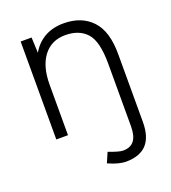

<svg xmlns="http://www.w3.org/2000/svg" viewBox="-137 -632 849 956"><g transform="rotate(-20 287.5 -154.0)"><path d="M274 198 297 145Q351 166 372 166Q412 166 431 141Q450 116 450 65V0H513V65Q513 145 476.5 184Q440 223 366 223Q350 223 326.5 217Q303 211 274 198ZM78 -519H136L140 -423V0H78ZM450 -266H513V0H450ZM297 -473Q223 -473 181.5 -418.5Q140 -364 140 -267H102Q102 -350 126 -409Q150 -468 196.5 -499.5Q243 -531 309 -531Q404 -531 459 -472.5Q514 -414 513 -290V-266H450Q450 -385 410 -429Q370 -473 297 -473Z"/></g></svg>

Font: 寒蝉端黑体 Light
Style: Regular
Weight: 300
Designer: ChillDuanSans {Warren2060}; 
Source Han Sans {Ryoko NISHIZUKA 西塚涼子 (kana, bopomofo & ideographs); Paul D. Hunt (Latin, G
Foundry: ChillType&Adobe
Version: Version 1.300;Glyphs 3.3 (3306)